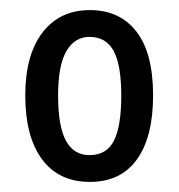

<svg xmlns="http://www.w3.org/2000/svg" viewBox="-20 -742 354 380"><path d="M283 -553Q283 -471 251 -426.5Q219 -382 158 -382Q96 -382 63 -427Q30 -472 30 -553Q30 -633 64 -677.5Q98 -722 158 -722Q217 -722 250 -679.5Q283 -637 283 -553ZM95 -553Q95 -492 110.5 -463.5Q126 -435 157 -435Q191 -435 205.5 -463.5Q220 -492 220 -553Q220 -613 205 -641Q190 -669 157 -669Q128 -669 111.5 -641Q95 -613 95 -553Z"/></svg>

Font: Noto Sans Ethiopic ExtraCondensed
Style: Regular
Weight: 400
Width: 2
Designer: Monotype Design Team
Foundry: Monotype Imaging Inc.
Version: Version 2.102; ttfautohint (v1.8.4.7-5d5b)